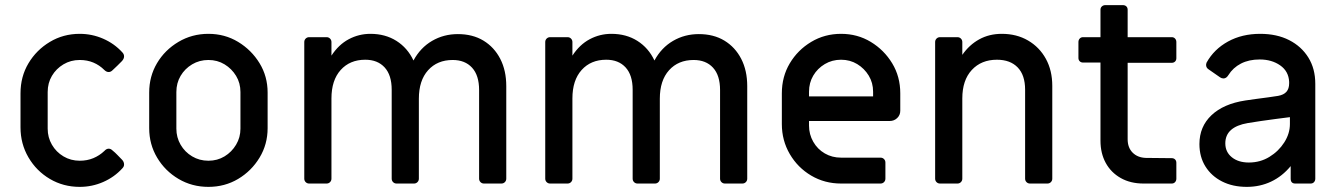

<svg xmlns="http://www.w3.org/2000/svg" viewBox="-20 -716 5226 749"><path d="M291 13Q227 13 174.5 -18Q122 -49 91 -102Q60 -155 60 -219V-352Q60 -417 91 -469Q122 -521 174.5 -552.5Q227 -584 291 -584Q339 -584 382.5 -565Q426 -546 457 -512Q464 -505 464 -496Q464 -487 456 -478L438 -460Q429 -451 419 -442Q412 -435 404 -435Q395 -435 387 -443Q368 -462 344 -472Q320 -482 291 -482Q256 -482 227.5 -465Q199 -448 182.5 -420Q166 -392 166 -357V-214Q166 -180 182.5 -151.5Q199 -123 227.5 -106Q256 -89 291 -89Q320 -89 344 -99Q368 -109 387 -127Q395 -136 404 -136Q412 -136 419 -129Q429 -121 438 -111.5Q447 -102 456 -93Q464 -85 464 -74Q464 -66 457 -59Q426 -25 382.5 -6Q339 13 291 13Z M793 13Q729 13 676.5 -18Q624 -49 593 -101Q562 -153 562 -216V-355Q562 -418 592.5 -469.5Q623 -521 676 -552.5Q729 -584 793 -584Q857 -584 909 -552.5Q961 -521 992.5 -469.5Q1024 -418 1024 -355V-216Q1024 -153 992.5 -101Q961 -49 909 -18Q857 13 793 13ZM793 -89Q828 -89 856 -106Q884 -123 901 -151.5Q918 -180 918 -214V-357Q918 -392 901 -420Q884 -448 856 -465Q828 -482 793 -482Q758 -482 729.5 -465Q701 -448 684.5 -420Q668 -392 668 -357V-214Q668 -180 684.5 -151.5Q701 -123 729.5 -106Q758 -89 793 -89Z M1186 0Q1178 0 1172.5 -5.5Q1167 -11 1167 -19V-552Q1167 -560 1172.5 -565.5Q1178 -571 1186 -571H1254Q1262 -571 1267.5 -565.5Q1273 -560 1273 -552V-499Q1301 -542 1340.5 -563Q1380 -584 1425 -584Q1483 -584 1526.5 -556.5Q1570 -529 1593 -480Q1620 -530 1665.5 -556.5Q1711 -583 1766 -583Q1824 -583 1866 -557.5Q1908 -532 1931.5 -486.5Q1955 -441 1955 -380V-19Q1955 -11 1949.5 -5.5Q1944 0 1936 0H1868Q1860 0 1854.5 -5.5Q1849 -11 1849 -19V-365Q1849 -422 1821.5 -452Q1794 -482 1746 -482Q1686 -482 1650 -442Q1614 -402 1614 -331V-19Q1614 -11 1608.5 -5.5Q1603 0 1595 0H1527Q1519 0 1513.5 -5.5Q1508 -11 1508 -19V-366Q1508 -423 1480.5 -453Q1453 -483 1405 -483Q1345 -483 1309 -443Q1273 -403 1273 -332V-19Q1273 -11 1267.5 -5.5Q1262 0 1254 0Z M2126 0Q2118 0 2112.5 -5.5Q2107 -11 2107 -19V-552Q2107 -560 2112.5 -565.5Q2118 -571 2126 -571H2194Q2202 -571 2207.5 -565.5Q2213 -560 2213 -552V-499Q2241 -542 2280.5 -563Q2320 -584 2365 -584Q2423 -584 2466.5 -556.5Q2510 -529 2533 -480Q2560 -530 2605.5 -556.5Q2651 -583 2706 -583Q2764 -583 2806 -557.5Q2848 -532 2871.5 -486.5Q2895 -441 2895 -380V-19Q2895 -11 2889.5 -5.5Q2884 0 2876 0H2808Q2800 0 2794.5 -5.5Q2789 -11 2789 -19V-365Q2789 -422 2761.5 -452Q2734 -482 2686 -482Q2626 -482 2590 -442Q2554 -402 2554 -331V-19Q2554 -11 2548.5 -5.5Q2543 0 2535 0H2467Q2459 0 2453.5 -5.5Q2448 -11 2448 -19V-366Q2448 -423 2420.5 -453Q2393 -483 2345 -483Q2285 -483 2249 -443Q2213 -403 2213 -332V-19Q2213 -11 2207.5 -5.5Q2202 0 2194 0Z M3261 0Q3197 0 3144.5 -31Q3092 -62 3061 -115Q3030 -168 3030 -232V-352Q3030 -417 3061 -469Q3092 -521 3144.5 -552.5Q3197 -584 3261 -584Q3325 -584 3377 -552.5Q3429 -521 3460.5 -469Q3492 -417 3492 -352V-284Q3492 -267 3480 -255.5Q3468 -244 3451 -244H3136V-226Q3136 -192 3152.5 -163Q3169 -134 3197.5 -117.5Q3226 -101 3261 -101H3415Q3423 -101 3428.5 -95.5Q3434 -90 3434 -82V-19Q3434 -11 3428.5 -5.5Q3423 0 3415 0ZM3136 -340H3386V-358Q3386 -393 3369 -421Q3352 -449 3324 -466Q3296 -483 3261 -483Q3226 -483 3197.5 -466Q3169 -449 3152.5 -421Q3136 -393 3136 -358Z M3647 0Q3639 0 3633.5 -5.5Q3628 -11 3628 -19V-552Q3628 -560 3633.5 -565.5Q3639 -571 3647 -571H3715Q3723 -571 3728.5 -565.5Q3734 -560 3734 -552V-502Q3761 -541 3800 -562.5Q3839 -584 3888 -584Q3946 -584 3990.5 -558Q4035 -532 4060 -486.5Q4085 -441 4085 -381V-19Q4085 -11 4079.5 -5.5Q4074 0 4066 0H3998Q3990 0 3984.5 -5.5Q3979 -11 3979 -19V-366Q3979 -423 3950 -453Q3921 -483 3869 -483Q3808 -483 3771 -443Q3734 -403 3734 -332V-19Q3734 -11 3728.5 -5.5Q3723 0 3715 0Z M4441 0Q4390 0 4352 -21.5Q4314 -43 4293.5 -80.5Q4273 -118 4273 -167V-472H4205Q4197 -472 4192 -477Q4187 -482 4187 -490V-552Q4187 -560 4192 -565.5Q4197 -571 4205 -571H4273V-678Q4273 -686 4278.5 -691Q4284 -696 4292 -696H4360Q4369 -696 4374 -691Q4379 -686 4379 -678V-571H4551Q4559 -571 4564 -565.5Q4569 -560 4569 -552V-489Q4569 -481 4564 -476Q4559 -471 4551 -471H4379V-173Q4379 -140 4398.5 -120.5Q4418 -101 4450 -100L4551 -99Q4559 -99 4564 -94Q4569 -89 4569 -81V-19Q4569 -11 4564 -5.5Q4559 0 4551 0Z M4844 13Q4789 13 4747.5 -8Q4706 -29 4682.5 -66.5Q4659 -104 4659 -154Q4659 -222 4706 -266.5Q4753 -311 4838 -324Q4855 -327 4880 -330Q4905 -333 4929 -336.5Q4953 -340 4966 -342Q4988 -346 4998.5 -358Q5009 -370 5009 -391V-397Q5007 -438 4974 -461Q4941 -484 4894 -484Q4852 -484 4821 -468Q4790 -452 4772 -423Q4764 -410 4753 -410Q4746 -410 4740 -414L4694 -446Q4685 -452 4685 -463Q4685 -466 4687 -472Q4716 -524 4770.5 -554Q4825 -584 4896 -584Q4961 -584 5009 -559.5Q5057 -535 5084 -491.5Q5111 -448 5111 -389V-19Q5111 -11 5106 -5.5Q5101 0 5093 0H5033Q5015 0 5015 -19V-68Q4982 -28 4938.5 -7.5Q4895 13 4844 13ZM4852 -82Q4896 -82 4932 -104Q4968 -126 4990 -160.5Q5012 -195 5012 -232V-259Q4987 -256 4957.5 -252Q4928 -248 4899.5 -244Q4871 -240 4848 -236Q4760 -221 4760 -157Q4760 -123 4785.5 -102.5Q4811 -82 4852 -82Z"/></svg>

Font: Miriam Libre SemiBold
Style: Regular
Weight: 600
Version: Version 2.000